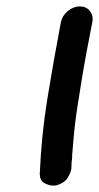

<svg xmlns="http://www.w3.org/2000/svg" viewBox="-20 -564 309 599"><path d="M203 -46Q203 -40 202 -34Q199 -21 189.5 -7Q180 7 157 14Q152 15 146 15Q133 15 119 7.5Q105 0 104 -20Q109 -141 128 -257.5Q147 -374 170 -495Q174 -515 191.5 -529.5Q209 -544 229 -544Q249 -544 260 -530Q269 -519 269 -505Q269 -500 268 -495L258 -443Q240 -351 227 -265Q217 -207 211 -149L206 -91L205 -77V-71Q203 -59 203 -46Z"/></svg>

Font: Bad Comic
Style: Italic
Weight: 400
Italic angle: -11°
Designer: GGBotNet
Foundry: GGBotNet
Version: 0.95